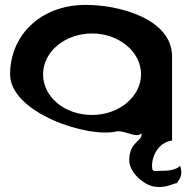

<svg xmlns="http://www.w3.org/2000/svg" viewBox="-20 -576 790 780"><path d="M21 -274C21 -118 339 -12 457 -43C498 -43 533 -14 554 -34C563 -3 505 -2 505 74C505 126 563 171 597 180C649 193 685 168 698 168C717 144 721 128 712 98C691 117 659 118 631 118C618 118 602 122 599 112C591 68 620 2 679 -5V-347C679 -500 461 -558 323 -556C142 -554 21 -430 21 -274ZM155 -274C155 -366 244 -440 354 -440C463 -440 553 -366 553 -274C553 -184 464 -109 354 -109C240 -109 155 -184 155 -274Z"/></svg>

Font: Ampere
Style: SCUltCnd
Weight: 400
Version: Version 1